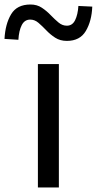

<svg xmlns="http://www.w3.org/2000/svg" viewBox="-75 -825 426 845"><path d="M91.8 0V-543H184.1V0ZM219.2 -645Q189.5 -645 167.7 -659.2Q146 -673.3 128.4 -691.9Q110.8 -710.4 94.2 -724.6Q77.6 -738.8 58.1 -738.8Q33.2 -738.8 20.8 -714.6Q8.3 -690.4 5.9 -649.9L-55.2 -653.8Q-51.8 -719.2 -26.1 -762.2Q-0.5 -805.2 59.1 -805.2Q87.9 -805.2 109.1 -791Q130.4 -776.9 147.9 -758.5Q165.5 -740.2 182.4 -726.1Q199.2 -711.9 219.2 -711.9Q243.7 -711.9 255.6 -736.3Q267.6 -760.7 270 -798.8L331.1 -795.9Q328.6 -732.4 302.7 -688.7Q276.9 -645 219.2 -645Z"/></svg>

Font: Source Han Sans CN
Style: Regular
Weight: 400
Designer: Ryoko NISHIZUKA  (kana, bopomofo & ideographs); Paul D. Hunt (Latin, Greek & Cyrillic); Sandoll Communications , Soo-you
Foundry: Adobe
Version: Version 2.004;hotconv 1.0.118;makeotfexe 2.5.65603